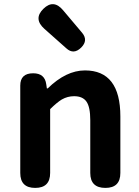

<svg xmlns="http://www.w3.org/2000/svg" viewBox="-20 -918 681 938"><path d="M152 0Q79 0 79 -73V-280V-500Q79 -560 142 -560Q199 -560 206 -506L209 -486H213Q303 -574 395 -574Q568 -574 568 -349V-73Q568 0 495 0Q421 0 421 -73V-331Q421 -395 402.5 -421.5Q384 -448 342 -448Q310 -448 282 -432Q260 -419 225 -385V-73Q225 0 152 0ZM304 -682 197 -777Q142 -826 192 -875Q242 -924 289 -867L327 -822L381 -758Q412 -721 377 -686Q340 -649 304 -682Z"/></svg>

Font: GenSenRounded TW B
Style: Regular
Weight: 700
Version: Version 1.501;PS 1;hotconv 16.6.51;makeotf.lib2.5.65220